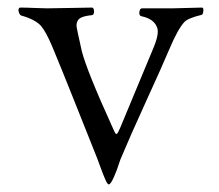

<svg xmlns="http://www.w3.org/2000/svg" viewBox="-20 -472 577 507"><path d="M231 -68Q209 -123 176 -206Q143 -289 118 -349Q101 -389 88 -404Q72 -421 36 -431Q33 -432 30.5 -437.5Q28 -443 29 -447.5Q30 -452 34 -452Q50 -452 70.5 -451Q91 -450 104 -450Q128 -450 167 -451Q206 -452 223 -452Q226 -452 227.5 -447.5Q229 -443 228 -438Q227 -433 223 -432Q201 -430 191.5 -424Q182 -418 182 -404Q182 -399 196 -337Q210 -283 277 -136Q283 -122 285 -119.5Q287 -117 289.5 -119.5Q292 -122 298 -136Q300 -141 385 -345Q401 -383 395 -399Q387 -422 354 -429Q347 -430 348 -440Q349 -450 355 -450H436Q451 -450 474.5 -451Q498 -452 513 -452Q518 -452 517 -443Q516 -434 513 -433Q476 -424 467 -414Q450 -396 428 -344Q409 -299 366 -205Q323 -111 298 -51Q297 -49 294 -39.5Q291 -30 288 -22Q285 -14 281 -5Q277 4 273.5 9.5Q270 15 267 15Q264 15 258.5 3Q253 -9 244 -34Q235 -59 231 -68Z"/></svg>

Font: EB Garamond
Style: SC
Weight: 400
Version: Version 000.010